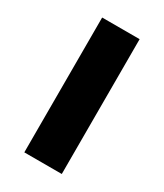

<svg xmlns="http://www.w3.org/2000/svg" viewBox="-134 -550 519 608"><g transform="rotate(30 126.0 -246.5)"><path d="M57 -493H194V0H57Z"/></g></svg>

Font: Hanken Grotesk ExtraBold
Style: Regular
Weight: 800
Designer: Alfredo Marco Pradil
Foundry: Hanken Design Co.
Version: Version 3.014